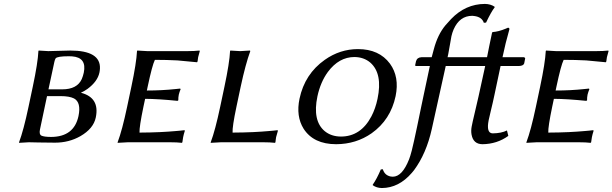

<svg xmlns="http://www.w3.org/2000/svg" viewBox="-20 -718 3091 969"><path d="M254.4 -405.8 224.6 -267.1H293.9Q369.1 -267.1 392.6 -318.8Q398.9 -333.5 402.8 -351.1Q418.9 -428.2 343.3 -433.6Q335.4 -434.1 327.1 -434.1Q269 -434.1 260.7 -423.3Q256.8 -417 254.4 -405.8ZM217.3 -232.9 181.6 -64Q176.8 -40 188.5 -33.7Q202.6 -26.9 238.8 -26.9Q353.5 -27.8 376 -131.8Q390.6 -201.2 353.5 -221.2Q330.1 -232.9 286.6 -232.9ZM223.6 -460Q224.6 -460 334.5 -462.9Q488.3 -462.9 484.4 -372.1Q483.9 -361.8 481.9 -352.1Q472.2 -306.6 421.9 -269.5Q404.8 -257.3 388.2 -250Q484.4 -225.1 463.4 -125Q451.7 -68.8 385.7 -30.8Q328.1 2 257.8 2Q225.6 2 171.9 1Q138.7 0 126 0L76.2 2.9V0Q99.1 -61 124 -179.2L145.5 -280.8Q170.9 -400.4 173.8 -460L175.3 -462.9Q177.2 -462.9 223.6 -460Z M723.1 -460H926.3Q962.4 -460 986.8 -462.9L988.3 -460Q980.5 -432.1 980 -429.2Q978.5 -422.4 977.1 -408.2L974.6 -403.8Q974.6 -403.8 875.5 -413.1Q820.3 -416 761.7 -416Q748 -388.2 725.1 -279.8L721.2 -261.2Q796.9 -261.2 866.2 -268.6Q877.9 -270 889.2 -271L891.6 -268.1Q885.7 -253.9 882.3 -240.2Q879.4 -225.6 879.9 -211.9L876 -209Q779.3 -218.8 712.4 -219.2L704.1 -180.2Q682.6 -77.1 684.1 -48.8Q711.4 -48.8 738.8 -49.6Q766.1 -50.3 787.8 -51.3Q809.6 -52.2 829.6 -53.7Q849.6 -55.2 864.3 -56.4Q878.9 -57.6 889.6 -58.6Q900.4 -59.6 902.8 -60.1L911.6 -61L912.6 -57.1Q907.2 -40.5 904.3 -25.9Q903.3 -20 902.3 -12.7Q901.4 -4.9 900.4 0L897.9 2.9Q874 0 838.4 0H625.5L573.7 2.9V0Q596.7 -61 621.6 -179.2L643.1 -280.8Q668.5 -400.4 671.4 -460L672.9 -462.9Q674.8 -462.9 723.1 -460Z M1173.3 -179.2Q1151.9 -77.6 1153.8 -48.8Q1181.2 -48.8 1208.5 -49.6Q1235.8 -50.3 1257.6 -51.3Q1279.3 -52.2 1299.3 -53.7Q1319.3 -55.2 1334 -56.4Q1348.6 -57.6 1359.4 -58.6Q1370.1 -59.6 1372.6 -60.1L1381.3 -61L1382.3 -57.1Q1377 -40.5 1373.5 -25.9Q1372.6 -20 1371.6 -12.7Q1370.6 -4.9 1370.1 0L1367.7 2.9Q1343.8 0 1308.1 0H1095.2L1043.5 2.9V0Q1066.4 -61 1091.3 -179.2L1112.8 -280.8Q1138.2 -400.4 1141.1 -460L1142.6 -462.9Q1144.5 -462.9 1191.9 -460L1241.7 -462.9L1243.2 -460Q1219.2 -394.5 1194.8 -280.8Z M1769 -430.2Q1690.9 -430.2 1634.8 -355Q1597.7 -304.2 1582 -231.9Q1556.2 -108.9 1618.7 -56.2Q1651.4 -29.3 1700.2 -28.8Q1800.8 -28.8 1854.5 -130.9Q1875 -169.9 1885.3 -219.2Q1912.1 -346.2 1849.1 -401.9Q1816.4 -429.7 1769 -430.2ZM1976.6 -232.9Q1951.2 -113.3 1855.5 -45.4Q1777.3 9.3 1676.8 9.8Q1562.5 9.8 1512.2 -68.4Q1473.1 -131.3 1491.7 -220.2Q1518.1 -344.7 1619.1 -416Q1695.8 -470.2 1786.6 -470.2Q1893.6 -470.2 1948.2 -396.5Q1996.6 -329.6 1976.6 -232.9Z M2438 -429.2Q2442.9 -453.1 2449.7 -487.8Q2458 -530.8 2463.4 -553.2L2466.3 -556.2Q2495.6 -558.1 2532.2 -573.2Q2539.1 -576.2 2543.5 -578.1Q2551.8 -578.1 2550.8 -569.8Q2550.3 -568.4 2550.3 -567.9Q2531.2 -502 2516.1 -429.2H2624Q2630.4 -427.7 2630.4 -422.9L2625.5 -397.9Q2621.6 -385.7 2598.6 -384.8H2506.3L2476.1 -242.2Q2468.8 -206.5 2456.1 -154.3Q2448.7 -124 2446.3 -111.8Q2433.1 -45.9 2466.3 -44.9Q2510.3 -45.4 2538.6 -59.6L2545.4 -32.2Q2488.8 8.8 2415.5 9.8Q2368.7 9.8 2359.9 -38.6Q2356.4 -57.6 2360.4 -79.1Q2363.3 -95.7 2377 -153.3Q2389.2 -205.1 2395 -231L2428.7 -384.8H2326.7H2314.5H2229.5L2159.2 -66.9Q2131.8 56.6 2069.8 140.6Q2063.5 148.9 2058.1 154.8Q1992.7 230.5 1907.2 231Q1880.4 230.5 1861.3 216.8V213.9Q1881.8 184.6 1901.9 137.2L1912.1 136.2Q1921.4 167 1952.1 172.9Q1957.5 173.8 1962.4 173.8Q2009.8 173.8 2044.4 86.4Q2047.9 77.1 2050.8 67.9Q2062 36.6 2105 -175.3Q2111.8 -210 2117.7 -235.8L2149.4 -384.8H2079.6Q2075.2 -384.8 2075.2 -388.7Q2075.7 -390.1 2075.7 -391.1L2079.6 -409.2Q2085.4 -428.2 2106.9 -429.2H2158.7L2169.4 -469.2Q2189 -543.9 2228.5 -590.8Q2239.7 -604 2256.8 -622.1Q2329.6 -697.8 2427.2 -698.2Q2456.1 -697.8 2476.1 -684.1L2476.6 -681.2Q2458.5 -657.7 2433.1 -604L2421.9 -603Q2412.1 -632.3 2373.5 -637.2Q2368.2 -637.7 2363.3 -638.2Q2299.8 -638.2 2269.5 -569.8Q2262.2 -552.7 2258.3 -535.2Q2256.3 -526.4 2252 -499.5Q2245.6 -464.4 2242.2 -444.8L2238.8 -429.2H2322.8H2351.1Z M2786.1 -460H2989.3Q3025.4 -460 3049.8 -462.9L3051.3 -460Q3043.5 -432.1 3043 -429.2Q3041.5 -422.4 3040 -408.2L3037.6 -403.8Q3037.6 -403.8 2938.5 -413.1Q2883.3 -416 2824.7 -416Q2811 -388.2 2788.1 -279.8L2784.2 -261.2Q2859.9 -261.2 2929.2 -268.6Q2940.9 -270 2952.1 -271L2954.6 -268.1Q2948.7 -253.9 2945.3 -240.2Q2942.4 -225.6 2942.9 -211.9L2939 -209Q2842.3 -218.8 2775.4 -219.2L2767.1 -180.2Q2745.6 -77.1 2747.1 -48.8Q2774.4 -48.8 2801.8 -49.6Q2829.1 -50.3 2850.8 -51.3Q2872.6 -52.2 2892.6 -53.7Q2912.6 -55.2 2927.2 -56.4Q2941.9 -57.6 2952.6 -58.6Q2963.4 -59.6 2965.8 -60.1L2974.6 -61L2975.6 -57.1Q2970.2 -40.5 2967.3 -25.9Q2966.3 -20 2965.3 -12.7Q2964.4 -4.9 2963.4 0L2960.9 2.9Q2937 0 2901.4 0H2688.5L2636.7 2.9V0Q2659.7 -61 2684.6 -179.2L2706.1 -280.8Q2731.4 -400.4 2734.4 -460L2735.8 -462.9Q2737.8 -462.9 2786.1 -460Z"/></svg>

Font: Linux Biolinum Capitals O
Style: Italic Samll Caps
Weight: 400
Italic angle: -12°
Designer: Philipp H. Poll
Foundry: Philipp H. Poll
Version: Version 0.6.2